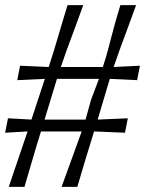

<svg xmlns="http://www.w3.org/2000/svg" viewBox="-24 -725 572 745"><path d="M83 -215 -4 -210 7 -266 98 -261 150 -419 43 -414 54 -470 165 -465Q177 -501 185.5 -529.5Q194 -558 202 -585Q210 -612 218.5 -640.5Q227 -669 238 -705H299Q286 -669 275.5 -640.5Q265 -612 255 -585Q245 -558 234.5 -529.5Q224 -501 212 -465H375Q387 -501 394.5 -529.5Q402 -558 409 -585Q416 -612 424 -640.5Q432 -669 443 -705H504Q491 -669 480.5 -640.5Q470 -612 460 -585Q450 -558 439.5 -529.5Q429 -501 417 -465L519 -470L508 -414L402 -419L355 -261L472 -266L461 -210L341 -215Q324 -161 308 -107.5Q292 -54 276 0H215L293 -215H135Q118 -161 102.5 -107.5Q87 -54 71 0H10ZM175 -347 149 -261H308L329 -337L360 -419H197Z"/></svg>

Font: Alike Angular
Style: Regular
Weight: 400
Version: Version 1.210